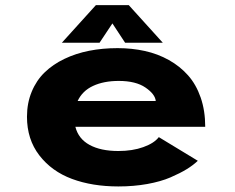

<svg xmlns="http://www.w3.org/2000/svg" viewBox="-20 -694 890 726"><path d="M595.5 -532.5H453L405 -605.5L356.5 -532.5H214L342.5 -674.5H467ZM728 -86Q710 -69 685.5 -54Q661 -39 624.5 -23.2Q588 -7.5 536.8 1.8Q485.5 11 427.5 11Q329 11 252.2 -17.5Q175.5 -46 128.8 -106.5Q82 -167 82 -252.5Q82 -304 99.8 -347Q117.5 -390 148.8 -420.2Q180 -450.5 223.2 -471.2Q266.5 -492 317 -502Q367.5 -512 424.5 -512Q479 -512 527.8 -501.2Q576.5 -490.5 618.5 -467Q660.5 -443.5 691 -409.2Q721.5 -375 738.8 -325.2Q756 -275.5 756 -214.5H265Q276.5 -169 318.8 -146Q361 -123 427.5 -123Q481 -123 522 -137.8Q563 -152.5 580.5 -175.5ZM429 -388Q372.5 -388 332 -369.2Q291.5 -350.5 273.5 -312H569Q566.5 -338 530 -363Q493.5 -388 429 -388Z"/></svg>

Font: League Mono Wide
Style: Bold
Weight: 700
Width: 8
Designer: Tyler Finck
Foundry: The League of Moveable Type / Tyler Finck
Version: Version 2.210